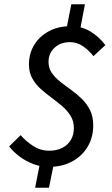

<svg xmlns="http://www.w3.org/2000/svg" viewBox="-20 -772 527 902"><path d="M210 12Q172 12 137.5 -1Q103 -14 73.5 -35.5Q44 -57 23 -84L77 -137Q101 -109 135.5 -86.5Q170 -64 211 -64Q246 -64 272 -77Q298 -90 312.5 -114Q327 -138 327 -170Q327 -203 311.5 -228Q296 -253 272 -273.5Q248 -294 221.5 -313.5Q195 -333 171 -354.5Q147 -376 131.5 -404Q116 -432 116 -469Q116 -521 141 -561.5Q166 -602 210 -625.5Q254 -649 312 -649Q363 -649 404 -624.5Q445 -600 475 -560L419 -508Q398 -536 369.5 -555Q341 -574 309 -574Q264 -574 236 -547.5Q208 -521 208 -481Q208 -452 223 -430Q238 -408 262 -389Q286 -370 312.5 -351Q339 -332 363 -309Q387 -286 402.5 -255.5Q418 -225 418 -183Q418 -127 392 -83Q366 -39 319 -13.5Q272 12 210 12ZM145 110 171 -22H237L210 110ZM289 -620 315 -752H379L354 -620Z"/></svg>

Font: Source Sans 3 ExtraLight Medium
Style: Italic
Weight: 500
Italic angle: -11°
Version: Version 3.052;hotconv 1.1.0;makeotfexe 2.6.0